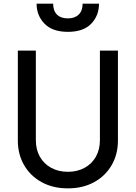

<svg xmlns="http://www.w3.org/2000/svg" viewBox="-20 -1023 746 1055"><path d="M353 12Q271 12 209 -22Q147 -56 112.5 -115.5Q78 -175 78 -251V-745H177V-253Q177 -201 199 -162Q221 -123 261 -101Q301 -79 353 -79Q405 -79 445 -101Q485 -123 507 -162Q529 -201 529 -253V-745H628V-251Q628 -175 593.5 -115.5Q559 -56 497 -22Q435 12 353 12ZM353 -848Q268 -848 224.5 -893Q181 -938 181 -1003H272Q272 -964 293 -943Q314 -922 353 -922Q391 -922 412.5 -943Q434 -964 434 -1003H524Q524 -937 481 -892.5Q438 -848 353 -848Z"/></svg>

Font: Pitagon Sans Text Medium
Style: Regular
Weight: 500
Designer: Travis Tran
Foundry: Pitagon
Version: Version 1.000; ttfautohint (v1.8.4.7-5d5b);gftools[0.9.26]